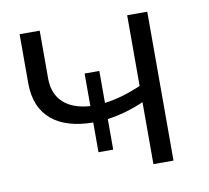

<svg xmlns="http://www.w3.org/2000/svg" viewBox="-64 -597 728 668"><g transform="rotate(-10 299.5 -263.0)"><path d="M426 -526V-276C381 -257 338 -244 297 -239V-352H245V-237C166 -242 117 -282 117 -357V-526H46V-353C46 -235 123 -180 245 -179V-74H297V-182C340 -188 383 -200 426 -219V0H497V-526Z"/></g></svg>

Font: Talent
Style: Regular
Weight: 400
Designer: Mike Powis
Version: Version 1.001;hotconv 1.0.109;makeotfexe 2.5.65596